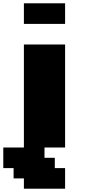

<svg xmlns="http://www.w3.org/2000/svg" viewBox="-20 -895 540 1165"><path d="M125 250H375V125H312.5V62.5H250V0H375V-625H125V0H0V125H62.5V187.5H125ZM125 -750H375V-875H125Z"/></svg>

Font: Faithful 32x
Style: Bold
Weight: 400
Foundry: Faithful Resource Pack
Version: Version 1.0; January 27, 2023